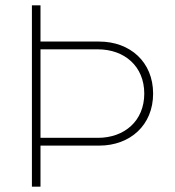

<svg xmlns="http://www.w3.org/2000/svg" viewBox="-20 -696 651 716"><path d="M99 0H131V-153H350C465 -153 551 -229 551 -347C551 -465 465 -541 350 -541H131V-676H99ZM131 -182V-512H345C444 -512 518 -449 518 -347C518 -245 444 -182 345 -182Z"/></svg>

Font: MV Cash Thin
Style: Regular
Weight: 100
Designer: Rodrigo Fuenzalida
Foundry: fragTYPE
Version: Version 1.100;Glyphs 3.1.2 (3151)